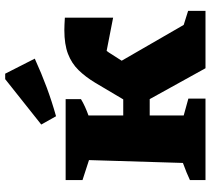

<svg xmlns="http://www.w3.org/2000/svg" viewBox="-56 -756 812 740"><g transform="rotate(-90 350.0 -386.0)"><path d="M272 -576 240 -633 415 -772H436L494 -658Q437 -632 383 -612Q329 -592 272 -576ZM26 0V-60Q44 -68 55.5 -73Q67 -78 92 -87L103 -449L26 -474V-539H338V-480Q325 -472 308.5 -464.5Q292 -457 275 -451V-317H337L401 -425Q424 -463 450 -489.5Q476 -516 512.5 -530Q549 -544 604 -544Q621 -544 652 -542V-356L524 -381Q521 -377 518 -373L486 -323L624 -84L678 -67V0H457L338 -215H275V-84L340 -66V0Z"/></g></svg>

Font: Piazzolla SC ExtraBold
Style: Regular
Weight: 800
Designer: Juan Pablo del Peral
Foundry: Huerta Tipografica
Version: Version 1.330